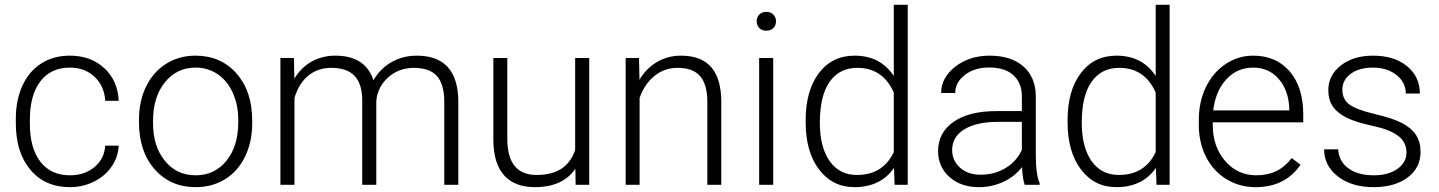

<svg xmlns="http://www.w3.org/2000/svg" viewBox="-20 -770 5994 800"><path d="M271.5 -39.6Q332.5 -39.6 373.8 -74Q415 -108.4 418.5 -163.1H474.6Q472.2 -114.7 444.3 -75Q416.5 -35.2 370.4 -12.7Q324.2 9.8 271.5 9.8Q167.5 9.8 106.7 -62.5Q45.9 -134.8 45.9 -256.8V-274.4Q45.9 -352.5 73.2 -412.6Q100.6 -472.7 151.6 -505.4Q202.6 -538.1 271 -538.1Q357.9 -538.1 414.3 -486.3Q470.7 -434.6 474.6 -350.1H418.5Q414.6 -412.1 373.8 -450.2Q333 -488.3 271 -488.3Q191.9 -488.3 148.2 -431.2Q104.5 -374 104.5 -271V-253.9Q104.5 -152.8 148.2 -96.2Q191.9 -39.6 271.5 -39.6Z M559.1 -272Q559.1 -348.1 588.6 -409.2Q618.2 -470.2 672.1 -504.2Q726.1 -538.1 794.4 -538.1Q899.9 -538.1 965.3 -464.1Q1030.8 -390.1 1030.8 -268.1V-255.9Q1030.8 -179.2 1001.2 -117.9Q971.7 -56.6 918 -23.4Q864.3 9.8 795.4 9.8Q690.4 9.8 624.8 -64.2Q559.1 -138.2 559.1 -260.3ZM617.7 -255.9Q617.7 -161.1 666.7 -100.3Q715.8 -39.6 795.4 -39.6Q874.5 -39.6 923.6 -100.3Q972.7 -161.1 972.7 -260.7V-272Q972.7 -332.5 950.2 -382.8Q927.7 -433.1 887.2 -460.7Q846.7 -488.3 794.4 -488.3Q716.3 -488.3 667 -427Q617.7 -365.7 617.7 -266.6Z M1204.6 -528.3 1206.5 -442.4Q1235.8 -490.2 1279.8 -514.2Q1323.7 -538.1 1377.4 -538.1Q1502.4 -538.1 1536.1 -435.5Q1564.5 -484.9 1611.8 -511.5Q1659.2 -538.1 1716.3 -538.1Q1886.2 -538.1 1889.6 -352.5V0H1831.1V-348.1Q1830.6 -418.9 1800.5 -453.1Q1770.5 -487.3 1702.6 -487.3Q1639.6 -486.3 1596.2 -446.5Q1552.7 -406.7 1547.9 -349.6V0H1489.3V-352.5Q1488.8 -420.4 1457.3 -453.9Q1425.8 -487.3 1360.4 -487.3Q1305.2 -487.3 1265.6 -455.8Q1226.1 -424.3 1207 -362.3V0H1148.4V-528.3Z M2377.4 -66.9Q2324.7 9.8 2209 9.8Q2124.5 9.8 2080.6 -39.3Q2036.6 -88.4 2035.6 -184.6V-528.3H2093.8V-191.9Q2093.8 -41 2215.8 -41Q2342.8 -41 2376.5 -146V-528.3H2435.1V0H2378.4Z M2642.6 -528.3 2644.5 -438Q2674.3 -486.8 2718.8 -512.5Q2763.2 -538.1 2816.9 -538.1Q2901.9 -538.1 2943.4 -490.2Q2984.9 -442.4 2985.4 -346.7V0H2927.2V-347.2Q2926.8 -418 2897.2 -452.6Q2867.7 -487.3 2802.7 -487.3Q2748.5 -487.3 2706.8 -453.4Q2665 -419.4 2645 -361.8V0H2586.9V-528.3Z M3201.7 0H3143.1V-528.3H3201.7ZM3132.8 -681.2Q3132.8 -697.8 3143.6 -709.2Q3154.3 -720.7 3172.9 -720.7Q3191.4 -720.7 3202.4 -709.2Q3213.4 -697.8 3213.4 -681.2Q3213.4 -664.6 3202.4 -653.3Q3191.4 -642.1 3172.9 -642.1Q3154.3 -642.1 3143.6 -653.3Q3132.8 -664.6 3132.8 -681.2Z M3336.9 -269Q3336.9 -392.1 3391.8 -465.1Q3446.8 -538.1 3541 -538.1Q3647.9 -538.1 3704.1 -453.6V-750H3762.2V0H3707.5L3705.1 -70.3Q3648.9 9.8 3540 9.8Q3448.7 9.8 3392.8 -63.7Q3336.9 -137.2 3336.9 -262.2ZM3396 -258.8Q3396 -157.7 3436.5 -99.4Q3477.1 -41 3550.8 -41Q3658.7 -41 3704.1 -136.2V-384.3Q3658.7 -487.3 3551.8 -487.3Q3478 -487.3 3437 -429.4Q3396 -371.6 3396 -258.8Z M4249.5 0Q4240.7 -24.9 4238.3 -73.7Q4207.5 -33.7 4159.9 -12Q4112.3 9.8 4059.1 9.8Q3982.9 9.8 3935.8 -32.7Q3888.7 -75.2 3888.7 -140.1Q3888.7 -217.3 3952.9 -262.2Q4017.1 -307.1 4131.8 -307.1H4237.8V-367.2Q4237.8 -423.8 4202.9 -456.3Q4168 -488.8 4101.1 -488.8Q4040 -488.8 4000 -457.5Q3960 -426.3 3960 -382.3L3901.4 -382.8Q3901.4 -445.8 3960 -491.9Q4018.6 -538.1 4104 -538.1Q4192.4 -538.1 4243.4 -493.9Q4294.4 -449.7 4295.9 -370.6V-120.6Q4295.9 -43.9 4312 -5.9V0ZM4065.9 -42Q4124.5 -42 4170.7 -70.3Q4216.8 -98.6 4237.8 -146V-262.2H4133.3Q4045.9 -261.2 3996.6 -230.2Q3947.3 -199.2 3947.3 -145Q3947.3 -100.6 3980.2 -71.3Q4013.2 -42 4065.9 -42Z M4428.2 -269Q4428.2 -392.1 4483.2 -465.1Q4538.1 -538.1 4632.3 -538.1Q4739.3 -538.1 4795.4 -453.6V-750H4853.5V0H4798.8L4796.4 -70.3Q4740.2 9.8 4631.3 9.8Q4540 9.8 4484.1 -63.7Q4428.2 -137.2 4428.2 -262.2ZM4487.3 -258.8Q4487.3 -157.7 4527.8 -99.4Q4568.4 -41 4642.1 -41Q4750 -41 4795.4 -136.2V-384.3Q4750 -487.3 4643.1 -487.3Q4569.3 -487.3 4528.3 -429.4Q4487.3 -371.6 4487.3 -258.8Z M5211.9 9.8Q5144.5 9.8 5090.1 -23.4Q5035.6 -56.6 5005.4 -116Q4975.1 -175.3 4975.1 -249V-270Q4975.1 -346.2 5004.6 -407.2Q5034.2 -468.3 5086.9 -503.2Q5139.6 -538.1 5201.2 -538.1Q5297.4 -538.1 5353.8 -472.4Q5410.2 -406.7 5410.2 -293V-260.3H5033.2V-249Q5033.2 -159.2 5084.7 -99.4Q5136.2 -39.6 5214.4 -39.6Q5261.2 -39.6 5297.1 -56.6Q5333 -73.7 5362.3 -111.3L5398.9 -83.5Q5334.5 9.8 5211.9 9.8ZM5201.2 -488.3Q5135.3 -488.3 5090.1 -439.9Q5044.9 -391.6 5035.2 -310.1H5352.1V-316.4Q5349.6 -392.6 5308.6 -440.4Q5267.6 -488.3 5201.2 -488.3Z M5840.3 -134.3Q5840.3 -177.7 5805.4 -204.1Q5770.5 -230.5 5700.2 -245.4Q5629.9 -260.3 5591.1 -279.5Q5552.2 -298.8 5533.4 -326.7Q5514.6 -354.5 5514.6 -394Q5514.6 -456.5 5566.9 -497.3Q5619.1 -538.1 5700.7 -538.1Q5789.1 -538.1 5842.5 -494.4Q5896 -450.7 5896 -380.4H5837.4Q5837.4 -426.8 5798.6 -457.5Q5759.8 -488.3 5700.7 -488.3Q5643.1 -488.3 5608.2 -462.6Q5573.2 -437 5573.2 -396Q5573.2 -356.4 5602.3 -334.7Q5631.3 -313 5708.3 -294.9Q5785.2 -276.9 5823.5 -256.3Q5861.8 -235.8 5880.4 -207Q5898.9 -178.2 5898.9 -137.2Q5898.9 -70.3 5845 -30.3Q5791 9.8 5704.1 9.8Q5611.8 9.8 5554.4 -34.9Q5497.1 -79.6 5497.1 -147.9H5555.7Q5559.1 -96.7 5598.9 -68.1Q5638.7 -39.6 5704.1 -39.6Q5765.1 -39.6 5802.7 -66.4Q5840.3 -93.3 5840.3 -134.3Z"/></svg>

Font: RobotoDraft Light
Style: Regular
Weight: 300
Version: Version 2.001151; 2014